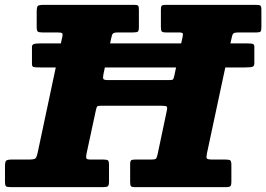

<svg xmlns="http://www.w3.org/2000/svg" viewBox="-68 -770 1095 790"><path d="M-47.5 -22.5V-86.5Q-47.5 -105 -42.2 -109.2Q-37 -113.5 -19.5 -113.5H49.5Q72.5 -113.5 77.8 -118.2Q83 -123 87 -142L161.5 -492.5H98.5Q73 -492.5 68.2 -495Q63.5 -497.5 63.5 -507.5V-577.5Q63.5 -586 71.5 -588.8Q79.5 -591.5 101 -591.5H182.5L188 -617Q191 -629.5 187.8 -633Q184.5 -636.5 169.5 -636.5H107.5Q92.5 -636.5 87.8 -639.8Q83 -643 83 -658.5V-722Q83 -741.5 88 -745.8Q93 -750 112 -750H485Q497.5 -750 500.5 -746.2Q503.5 -742.5 503.5 -729.5V-658.5Q503.5 -643 499 -639.8Q494.5 -636.5 479 -636.5H418Q401.5 -636.5 397 -632.2Q392.5 -628 390 -614.5L385 -591.5H677.5L683 -616.5Q685.5 -628.5 683.8 -632.5Q682 -636.5 668 -636.5H616Q600.5 -636.5 597.2 -641Q594 -645.5 594 -661V-731.5Q594 -743 597.5 -746.5Q601 -750 613.5 -750H983.5Q998.5 -750 1003 -747.2Q1007.5 -744.5 1007.5 -729.5V-657.5Q1007.5 -644 1004 -640.2Q1000.5 -636.5 987.5 -636.5H913.5Q898 -636.5 893 -632.8Q888 -629 885.5 -615.5L880 -591.5H943.5Q967 -591.5 972.8 -589Q978.5 -586.5 978.5 -577.5V-509Q978.5 -500 972.8 -496.2Q967 -492.5 940.5 -492.5H859L783.5 -139Q780 -123 783 -118.2Q786 -113.5 806.5 -113.5H860Q875 -113.5 879.5 -110Q884 -106.5 884 -90.5V-23Q884 -8 880 -4Q876 0 861 0H487Q474 0 470.8 -4Q467.5 -8 467.5 -21.5V-93.5Q467.5 -107.5 471.8 -110.5Q476 -113.5 488.5 -113.5H552Q571.5 -113.5 574.5 -117.8Q577.5 -122 581 -137.5L618 -313Q621.5 -328 617.8 -331.5Q614 -335 595 -335H349Q334.5 -335 331.8 -331.8Q329 -328.5 326.5 -316.5L288 -137.5Q285.5 -124.5 287 -119Q288.5 -113.5 305.5 -113.5H358Q372.5 -113.5 376.5 -109.8Q380.5 -106 380.5 -91V-23Q380.5 -6.5 375 -3.2Q369.5 0 354 0H-22Q-38 0 -42.8 -3.2Q-47.5 -6.5 -47.5 -22.5ZM376.5 -440.5H627Q641 -440.5 643.8 -443.2Q646.5 -446 649 -457.5L656.5 -492.5H363.5L357.5 -464Q355 -451 357 -445.8Q359 -440.5 376.5 -440.5Z"/></svg>

Font: Besley* Heavy
Style: Italic
Weight: 800
Italic angle: -13°
Designer: Owen Earl
Foundry: indestructible type*
Version: Version 3.000; ttfautohint (v1.8.3)